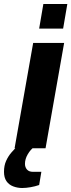

<svg xmlns="http://www.w3.org/2000/svg" viewBox="-65 -742 357 961"><path d="M8 0 101 -527H256L163 0ZM131 -599 152 -722H272L251 -599ZM46 199Q23 199 1.5 191Q-20 183 -32.5 165Q-45 147 -45 118Q-45 87 -34.5 63.5Q-24 40 -8 21.5Q8 3 24 -12H109L108 -8Q88 6 74 30Q60 54 60 78Q60 95 70 106.5Q80 118 100 118H142L131 184Q111 191 88 195Q65 199 46 199Z"/></svg>

Font: Archivo SemiCondensed ExtraBold
Style: Italic
Weight: 800
Width: 4
Italic angle: -10°
Designer: Hector Gatti
Foundry: Omnibus-Type
Version: Version 2.001